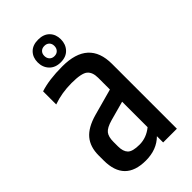

<svg xmlns="http://www.w3.org/2000/svg" viewBox="-231 -817 890 890"><g transform="rotate(-45 214.5 -372.0)"><path d="M233 -648.5Q242 -658 242 -673Q242 -688 233 -697Q224 -706 209 -706Q194 -706 185 -697Q176 -688 176 -673Q176 -658 185 -648.5Q194 -639 209 -639Q224 -639 233 -648.5ZM209.5 -598Q174 -598 153.5 -619.5Q133 -641 133 -673.5Q133 -706 153 -726.5Q173 -747 209 -747Q245 -747 265 -726.5Q285 -706 285 -673.5Q285 -641 265 -619.5Q245 -598 209.5 -598ZM121 -165V-135Q121 -102 136.5 -86Q152 -70 197.5 -70Q243 -70 281 -101V-268L186 -242Q147 -231 134 -214.5Q121 -198 121 -165ZM56 -561Q113 -580 201 -580Q372 -580 372 -425V0H282V-41Q238 3 166 3Q28 3 28 -136V-169Q28 -225 57 -259.5Q86 -294 150 -312L281 -348V-425Q281 -462 261 -478.5Q241 -495 176.5 -495Q112 -495 56 -475Z"/></g></svg>

Font: Khand Medium
Style: Regular
Weight: 500
Designer: Devanagari: Sanchit Sawaria, Jyotish Sonowal; Latin: Satya Rajpurohit
Foundry: Indian Type Foundry
Version: Version 1.100;PS 1.0;hotconv 1.0.78;makeotf.lib2.5.61930; tt